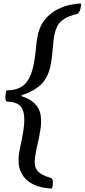

<svg xmlns="http://www.w3.org/2000/svg" viewBox="-20 -798 480 1088"><path d="M274 270Q245 270 209.5 261.5Q174 253 142.5 231Q111 209 95 168Q79 127 89 63Q96 32 102 1Q108 -30 112 -55Q126 -145 105 -183.5Q84 -222 18 -222Q11 -230 10.5 -241Q10 -252 12 -263Q12 -269 13.5 -274.5Q15 -280 17 -286Q89 -286 125 -325.5Q161 -365 175 -456Q180 -484 183 -518Q186 -552 191 -584Q201 -644 230.5 -682Q260 -720 298.5 -741Q337 -762 375 -770Q413 -778 439 -778Q441 -769 438 -760Q437 -748 432.5 -737.5Q428 -727 420 -720Q372 -708 345 -691.5Q318 -675 305.5 -651Q293 -627 287 -593Q282 -564 279.5 -528.5Q277 -493 270 -445Q256 -359 210.5 -317.5Q165 -276 102 -259Q102 -253 104 -252Q164 -234 193 -191Q222 -148 209 -63Q201 -14 192.5 21Q184 56 180 85Q174 119 179 142.5Q184 166 206 182.5Q228 199 273 212Q279 219 279.5 230Q280 241 279 252Q278 258 276.5 262Q275 266 274 270Z"/></svg>

Font: Petrona Medium
Style: Italic
Weight: 500
Italic angle: -9°
Designer: Ringo R. Seeber
Foundry: Ringo R. Seeber
Version: Version 2.001; ttfautohint (v1.8.3)